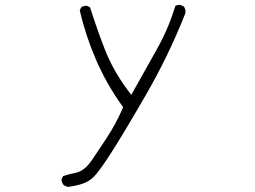

<svg xmlns="http://www.w3.org/2000/svg" viewBox="-20 -751 1040 784"><path d="M737.3 -703.6Q737.3 -715.3 731 -724.1L716.3 -731Q714.8 -731.4 711.7 -731.4Q708.5 -731.4 704.1 -730.2Q699.7 -729 695.8 -726.6Q668.5 -635.3 621.1 -550.8L516.1 -363.8L503.9 -379.9Q442.4 -461.4 408.4 -548.6Q374.5 -635.7 347.7 -721.2L335.4 -727.1Q334 -727.5 330.6 -727.5Q327.1 -727.5 322 -726.1Q316.9 -724.6 312 -721.7L305.7 -709Q329.1 -606.4 371.6 -508.3Q415 -407.7 478.5 -319.3L482.9 -313Q466.8 -276.4 451.4 -247.8Q436 -219.2 418.5 -192.4Q383.3 -138.2 355.5 -97.7Q325.2 -52.7 289.6 -45.4Q263.2 -40.5 237.8 -32.2L231.9 -20Q231.4 -19 231.4 -18.1Q231.4 -5.4 239.7 4.4Q247.6 10.3 258.8 12.2Q288.1 8.3 314 0.2Q339.8 -7.8 360.8 -26.9Q382.3 -46.9 432.1 -124Q481.9 -201.2 575.7 -363.3Q668.5 -523.9 736.3 -695.3Q737.3 -699.7 737.3 -703.6Z"/></svg>

Font: NaikaiFont
Style: ExtraLight
Weight: 200
Version: Version 1.89